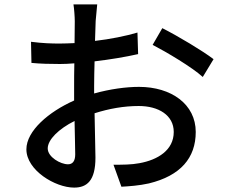

<svg xmlns="http://www.w3.org/2000/svg" viewBox="-20 -820 1040 873"><path d="M289 -73C255 -73 197 -106 197 -145C197 -185 247 -234 319 -270C320 -206 322 -149 322 -118C322 -86 309 -73 289 -73ZM408 -428C408 -463 409 -502 410 -541C478 -549 551 -561 608 -574L605 -672C551 -656 481 -642 412 -634L415 -725C417 -748 420 -782 422 -800H314C317 -783 320 -743 320 -723C320 -705 319 -669 319 -624C295 -623 272 -622 251 -622C215 -622 176 -623 121 -630L123 -534C163 -530 209 -529 253 -529C272 -529 294 -530 318 -532C317 -495 317 -458 317 -424C317 -404 317 -383 317 -363C202 -312 100 -225 100 -141C100 -46 231 33 317 33C375 33 414 2 414 -103C414 -141 411 -224 410 -305C476 -326 543 -338 611 -338C701 -338 770 -296 770 -220C770 -137 697 -93 614 -78C578 -71 536 -71 496 -71L532 29C568 27 612 24 657 14C801 -21 870 -102 870 -220C870 -346 759 -425 612 -425C553 -425 480 -415 408 -395ZM674 -616C736 -584 854 -514 902 -470L951 -551C901 -589 791 -655 718 -692Z"/></svg>

Font: Noto Sans T Chinese Medium
Style: Regular
Weight: 500
Designer: Ryoko NISHIZUKA (kana & ideographs); Paul D. Hunt (Latin, Greek & Cyrillic); Wenlong ZHANG (bopomofo); Sandoll Communica
Foundry: Adobe Systems Incorporated
Version: Version 1.000;PS 1;hotconv 1.0.78;makeotf.lib2.5.61930